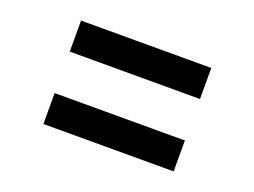

<svg xmlns="http://www.w3.org/2000/svg" viewBox="-66 -689 823 622"><g transform="rotate(20 346.0 -378.0)"><path d="M122 -449.5V-556.5H571V-449.5ZM122 -200V-306.5H571V-200Z"/></g></svg>

Font: Koeln Type Sans
Style: Bold
Weight: 700
Designer: Eben Sorkin
Foundry: Eben Sorkin
Version: Version 2.001